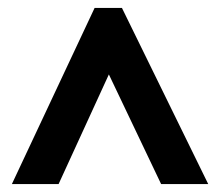

<svg xmlns="http://www.w3.org/2000/svg" viewBox="-20 -735 555 485"><path d="M10 -270 219 -715H288L506 -270H387L255 -547L128 -270Z"/></svg>

Font: Noto Sans Lao Condensed
Style: Bold
Weight: 700
Width: 3
Designer: Monotype Design Team
Foundry: Monotype Imaging Inc.
Version: Version 2.003; ttfautohint (v1.8.4.7-5d5b)